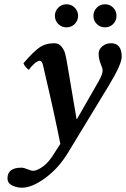

<svg xmlns="http://www.w3.org/2000/svg" viewBox="-20 -646 590 898"><path d="M252.4 -533.9Q236.8 -549.8 236.8 -572Q236.8 -594.2 252.4 -610.1Q268.1 -626 291 -626Q314 -626 329.6 -610.1Q345.2 -594.2 345.2 -572Q345.2 -549.8 329.6 -533.9Q314 -518.1 291 -518.1Q268.1 -518.1 252.4 -533.9ZM432.6 -533.9Q417 -549.8 417 -572Q417 -594.2 432.6 -610.1Q448.2 -626 471.2 -626Q494.1 -626 509.5 -610.1Q524.9 -594.2 524.9 -572Q524.9 -549.8 509.5 -533.9Q494.1 -518.1 471.2 -518.1Q448.2 -518.1 432.6 -533.9ZM294.9 -344.2 337.9 -89.8 339.8 -88.9 440.9 -265.1Q460 -298.3 460 -316.9Q460 -325.7 450.7 -348.1Q441.4 -370.6 441.4 -395.5Q441.4 -415 458.7 -429.4Q476.1 -443.8 499 -443.8Q549.3 -443.8 549.3 -380.4Q549.3 -345.2 487.8 -244.1L298.8 66.9Q254.9 140.1 192.4 186Q129.9 231.9 83 231.9Q59.1 231.9 37.1 221.4Q15.1 210.9 15.1 188Q15.1 138.2 80.1 138.2Q91.3 138.2 108.6 145.5Q126 152.8 134.8 152.8Q152.8 152.8 180.9 132.8Q209 112.8 235.8 67.9L262.2 26.9Q251 -30.3 231 -122.1Q210.9 -213.9 195.8 -277.3L181.2 -340.8Q176.3 -361.8 166.3 -361.8Q156.2 -361.8 140.9 -348.6Q125.5 -335.4 115.2 -319.3Q96.7 -331.5 89.8 -350.1Q132.8 -400.9 162.4 -422.4Q191.9 -443.8 233.9 -443.8Q254.9 -443.8 267.3 -428.5Q279.8 -413.1 284.4 -396.2Q289.1 -379.4 294.9 -344.2Z"/></svg>

Font: Linux Libertine O
Style: Semibold Italic
Weight: 600
Italic angle: -11.5°
Designer: Philipp H. Poll
Foundry: Philipp H. Poll
Version: Version 5.1.2